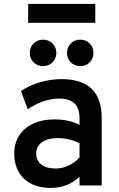

<svg xmlns="http://www.w3.org/2000/svg" viewBox="-20 -912 587 944"><path d="M230 12Q146 12 98 -33.5Q50 -79 50 -157Q50 -208 74.5 -245.8Q99 -283.5 143.5 -304.2Q188 -325 247.5 -325Q282.5 -325 314.2 -318.2Q346 -311.5 371 -298V-331Q371 -380 346 -403.8Q321 -427.5 270.5 -427.5Q233.5 -427.5 194 -414Q154.5 -400.5 116.5 -375L83 -464.5Q125 -492.5 177.5 -507.8Q230 -523 283 -523Q381.5 -523 430.8 -475.2Q480 -427.5 480 -332V0H371V-43Q344 -16.5 307.5 -2.2Q271 12 230 12ZM253 -83.5Q285.5 -83.5 316.2 -97.5Q347 -111.5 371 -137.5V-207Q348.5 -219.5 320.2 -226.2Q292 -233 265 -233Q215 -233 186.5 -212.8Q158 -192.5 158 -157Q158 -123 183 -103.2Q208 -83.5 253 -83.5ZM374.5 -587Q347 -587 328.2 -605.5Q309.5 -624 309.5 -652Q309.5 -679.5 328.2 -698.2Q347 -717 374.5 -717Q402.5 -717 421 -698.2Q439.5 -679.5 439.5 -652Q439.5 -624 421 -605.5Q402.5 -587 374.5 -587ZM191.5 -587Q164 -587 145.2 -605.5Q126.5 -624 126.5 -652Q126.5 -679.5 145.2 -698.2Q164 -717 191.5 -717Q219.5 -717 238.2 -698.2Q257 -679.5 257 -652Q257 -624 238.2 -605.5Q219.5 -587 191.5 -587ZM118.5 -800V-892.5H448.5V-800Z"/></svg>

Font: Overpass SemiBold
Style: Regular
Weight: 600
Designer: Delve Withrington, Dave Bailey, Thomas Jockin
Foundry: Delve Fonts LLC
Version: Version 4.000